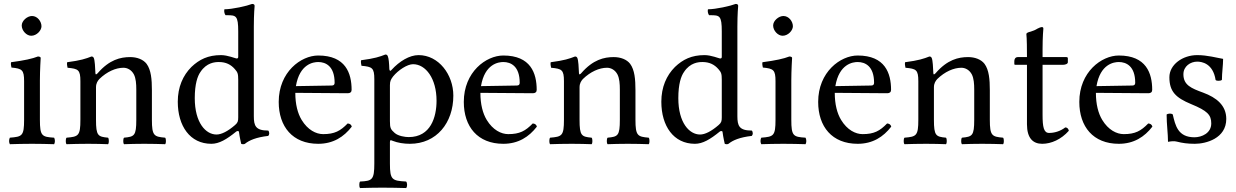

<svg xmlns="http://www.w3.org/2000/svg" viewBox="-20 -728 6255 972"><path d="M90 -599C90 -573 114 -547 138 -547C166 -547 190 -574 190 -595C190 -619 170 -647 142 -647C118 -647 90 -623 90 -599ZM182 -122V-321C182 -371 186 -435 186 -435C186 -439 180 -442 172 -442C144 -431 104 -422 36 -413C34 -407 36 -392 38 -386C92 -381 102 -374 102 -317V-122C102 -39 92 -36 30 -31C28 -28 26 -21 26 -14C26 -7 28 -1 30 2C64 1 102 0 142 0C182 0 220 1 254 2C256 -1 258 -7 258 -14C258 -21 256 -28 254 -31C192 -35 182 -39 182 -122Z M475 -358C469 -351 463 -348 463 -358C462 -385 460 -423 455 -434C453 -438 451 -442 443 -442C415 -431 389 -422 320 -413C318 -407 320 -391 322 -385C376 -380 387 -375 387 -317V-122C387 -40 377 -36 317 -31C314 -28 313 -21 313 -14C313 -7 314 -1 317 2C347 1 387 0 427 0C467 0 497 1 527 2C530 -1 531 -7 531 -14C531 -21 530 -28 527 -31C476 -36 466 -40 466 -122V-286C466 -307 475 -319 483 -328C521 -365 566 -385 605 -385C625 -385 646 -374 658 -351C668 -331 670 -304 670 -274V-122C670 -40 660 -36 608 -31C605 -28 604 -21 604 -14C604 -7 605 -1 608 2C638 1 670 0 710 0C750 0 786 1 816 2C819 -1 820 -7 820 -14C820 -21 819 -28 816 -31C760 -36 749 -40 749 -122V-271C749 -326 745 -374 722 -405C705 -427 674 -439 639 -439C590 -439 534 -426 475 -358Z M1186 -134C1186 -115 1184 -107 1170 -95C1133 -63 1101 -47 1076 -47C1022 -47 966 -106 966 -231C966 -303 980 -343 995 -364C1026 -411 1068 -414 1088 -414C1124 -414 1149 -401 1169 -378C1183 -362 1186 -355 1186 -324ZM1176 -62C1181 -66 1190 -66 1190 -59C1193 -34 1201 0 1201 0C1205 2 1208 2 1211 2C1214 2 1217 2 1220 0C1242 -18 1277 -33 1338 -40C1341 -43 1343 -48 1343 -53C1343 -58 1341 -64 1338 -67C1274 -67 1265 -91 1265 -140V-593C1265 -658 1269 -698 1269 -698C1269 -705 1265 -708 1256 -708C1231 -698 1156 -681 1116 -681C1116 -679 1115 -676 1115 -673C1115 -665 1118 -655 1122 -651H1129C1175 -651 1186 -649 1186 -569V-441C1186 -434 1184 -432 1177 -432C1173 -432 1132 -449 1099 -449C1033 -449 989 -427 949 -389C906 -346 880 -287 880 -213C880 -90 942 0 1050 0C1089 0 1127 -22 1176 -62Z M1478 -292C1497 -405 1567 -414 1591 -414C1629 -414 1674 -393 1674 -309C1674 -300 1670 -295 1659 -295ZM1591 0C1667 0 1721 -35 1761 -87C1758 -97 1752 -102 1740 -103C1703 -65 1674 -49 1616 -49C1580 -49 1538 -70 1507 -121C1487 -154 1475 -200 1475 -258L1741 -256C1753 -256 1760 -262 1760 -273C1760 -357 1730 -447 1591 -447C1504 -447 1391 -364 1391 -212C1391 -87 1461 0 1591 0Z M1970 -341C1996 -373 2042 -403 2071 -403C2135 -403 2190 -331 2190 -218C2190 -136 2161 -34 2049 -34C2031 -34 1996 -39 1978 -55C1958 -73 1954 -79 1954 -115V-297C1954 -318 1959 -326 1970 -341ZM2275 -244C2275 -350 2201 -449 2099 -449C2053 -449 2002 -418 1962 -374C1957 -367 1952 -368 1951 -378C1950 -408 1948 -433 1943 -444C1941 -448 1939 -452 1931 -452C1903 -441 1877 -432 1808 -423C1806 -417 1808 -401 1810 -395C1864 -390 1875 -385 1875 -327V100C1875 183 1864 188 1803 191C1800 194 1799 201 1799 208C1799 215 1800 221 1803 224C1838 223 1875 222 1915 222C1955 222 2003 223 2036 224C2039 221 2041 215 2041 208C2041 201 2039 194 2036 191C1965 187 1954 183 1954 100V-8C1954 -21 1958 -19 1968 -15C1993 -5 2024 0 2055 0C2190 0 2275 -106 2275 -244Z M2415 -292C2434 -405 2504 -414 2528 -414C2566 -414 2611 -393 2611 -309C2611 -300 2607 -295 2596 -295ZM2528 0C2604 0 2658 -35 2698 -87C2695 -97 2689 -102 2677 -103C2640 -65 2611 -49 2553 -49C2517 -49 2475 -70 2444 -121C2424 -154 2412 -200 2412 -258L2678 -256C2690 -256 2697 -262 2697 -273C2697 -357 2667 -447 2528 -447C2441 -447 2328 -364 2328 -212C2328 -87 2398 0 2528 0Z M2923 -358C2917 -351 2911 -348 2911 -358C2910 -385 2908 -423 2903 -434C2901 -438 2899 -442 2891 -442C2863 -431 2837 -422 2768 -413C2766 -407 2768 -391 2770 -385C2824 -380 2835 -375 2835 -317V-122C2835 -40 2825 -36 2765 -31C2762 -28 2761 -21 2761 -14C2761 -7 2762 -1 2765 2C2795 1 2835 0 2875 0C2915 0 2945 1 2975 2C2978 -1 2979 -7 2979 -14C2979 -21 2978 -28 2975 -31C2924 -36 2914 -40 2914 -122V-286C2914 -307 2923 -319 2931 -328C2969 -365 3014 -385 3053 -385C3073 -385 3094 -374 3106 -351C3116 -331 3118 -304 3118 -274V-122C3118 -40 3108 -36 3056 -31C3053 -28 3052 -21 3052 -14C3052 -7 3053 -1 3056 2C3086 1 3118 0 3158 0C3198 0 3234 1 3264 2C3267 -1 3268 -7 3268 -14C3268 -21 3267 -28 3264 -31C3208 -36 3197 -40 3197 -122V-271C3197 -326 3193 -374 3170 -405C3153 -427 3122 -439 3087 -439C3038 -439 2982 -426 2923 -358Z M3634 -134C3634 -115 3632 -107 3618 -95C3581 -63 3549 -47 3524 -47C3470 -47 3414 -106 3414 -231C3414 -303 3428 -343 3443 -364C3474 -411 3516 -414 3536 -414C3572 -414 3597 -401 3617 -378C3631 -362 3634 -355 3634 -324ZM3624 -62C3629 -66 3638 -66 3638 -59C3641 -34 3649 0 3649 0C3653 2 3656 2 3659 2C3662 2 3665 2 3668 0C3690 -18 3725 -33 3786 -40C3789 -43 3791 -48 3791 -53C3791 -58 3789 -64 3786 -67C3722 -67 3713 -91 3713 -140V-593C3713 -658 3717 -698 3717 -698C3717 -705 3713 -708 3704 -708C3679 -698 3604 -681 3564 -681C3564 -679 3563 -676 3563 -673C3563 -665 3566 -655 3570 -651H3577C3623 -651 3634 -649 3634 -569V-441C3634 -434 3632 -432 3625 -432C3621 -432 3580 -449 3547 -449C3481 -449 3437 -427 3397 -389C3354 -346 3328 -287 3328 -213C3328 -90 3390 0 3498 0C3537 0 3575 -22 3624 -62Z M3894 -599C3894 -573 3918 -547 3942 -547C3970 -547 3994 -574 3994 -595C3994 -619 3974 -647 3946 -647C3922 -647 3894 -623 3894 -599ZM3986 -122V-321C3986 -371 3990 -435 3990 -435C3990 -439 3984 -442 3976 -442C3948 -431 3908 -422 3840 -413C3838 -407 3840 -392 3842 -386C3896 -381 3906 -374 3906 -317V-122C3906 -39 3896 -36 3834 -31C3832 -28 3830 -21 3830 -14C3830 -7 3832 -1 3834 2C3868 1 3906 0 3946 0C3986 0 4024 1 4058 2C4060 -1 4062 -7 4062 -14C4062 -21 4060 -28 4058 -31C3996 -35 3986 -39 3986 -122Z M4209 -292C4228 -405 4298 -414 4322 -414C4360 -414 4405 -393 4405 -309C4405 -300 4401 -295 4390 -295ZM4322 0C4398 0 4452 -35 4492 -87C4489 -97 4483 -102 4471 -103C4434 -65 4405 -49 4347 -49C4311 -49 4269 -70 4238 -121C4218 -154 4206 -200 4206 -258L4472 -256C4484 -256 4491 -262 4491 -273C4491 -357 4461 -447 4322 -447C4235 -447 4122 -364 4122 -212C4122 -87 4192 0 4322 0Z M4717 -358C4711 -351 4705 -348 4705 -358C4704 -385 4702 -423 4697 -434C4695 -438 4693 -442 4685 -442C4657 -431 4631 -422 4562 -413C4560 -407 4562 -391 4564 -385C4618 -380 4629 -375 4629 -317V-122C4629 -40 4619 -36 4559 -31C4556 -28 4555 -21 4555 -14C4555 -7 4556 -1 4559 2C4589 1 4629 0 4669 0C4709 0 4739 1 4769 2C4772 -1 4773 -7 4773 -14C4773 -21 4772 -28 4769 -31C4718 -36 4708 -40 4708 -122V-286C4708 -307 4717 -319 4725 -328C4763 -365 4808 -385 4847 -385C4867 -385 4888 -374 4900 -351C4910 -331 4912 -304 4912 -274V-122C4912 -40 4902 -36 4850 -31C4847 -28 4846 -21 4846 -14C4846 -7 4847 -1 4850 2C4880 1 4912 0 4952 0C4992 0 5028 1 5058 2C5061 -1 5062 -7 5062 -14C5062 -21 5061 -28 5058 -31C5002 -36 4991 -40 4991 -122V-271C4991 -326 4987 -374 4964 -405C4947 -427 4916 -439 4881 -439C4832 -439 4776 -426 4717 -358Z M5133 -439C5119 -439 5115 -427 5115 -419V-406C5115 -401 5116 -400 5120 -400H5179V-99C5179 -28 5210 0 5256 0C5302 0 5352 -22 5391 -66C5389 -76 5383 -83 5373 -83C5347 -63 5317 -55 5291 -55C5264 -55 5258 -85 5258 -147V-400H5362C5372 -400 5386 -404 5386 -413V-433C5386 -437 5383 -439 5378 -439H5258V-478C5258 -543 5262 -583 5262 -583C5262 -589 5259 -591 5254 -591C5250 -591 5241 -588 5232 -583C5221 -576 5211 -572 5198 -568C5186 -565 5176 -562 5176 -555C5176 -543 5179 -550 5179 -439Z M5531 -292C5550 -405 5620 -414 5644 -414C5682 -414 5727 -393 5727 -309C5727 -300 5723 -295 5712 -295ZM5644 0C5720 0 5774 -35 5814 -87C5811 -97 5805 -102 5793 -103C5756 -65 5727 -49 5669 -49C5633 -49 5591 -70 5560 -121C5540 -154 5528 -200 5528 -258L5794 -256C5806 -256 5813 -262 5813 -273C5813 -357 5783 -447 5644 -447C5557 -447 5444 -364 5444 -212C5444 -87 5514 0 5644 0Z M5886 -148C5886 -99 5893 -52 5893 -10C5903 -12 5913 -13 5918 -13C5925 -13 5931 -13 5938 -11C5965 -4 5992 0 6029 0C6085 0 6188 -27 6188 -126C6188 -194 6139 -234 6071 -259C6011 -281 5971 -297 5971 -352C5971 -393 6007 -416 6041 -416C6063 -416 6121 -408 6134 -323C6137 -320 6142 -319 6148 -319C6155 -319 6163 -320 6166 -324C6166 -360 6172 -397 6172 -430C6141 -435 6093 -449 6041 -449C5967 -449 5900 -401 5900 -337C5900 -264 5933 -233 6010 -201C6093 -167 6112 -146 6112 -103C6112 -54 6064 -33 6027 -33C5943 -33 5930 -93 5917 -149C5914 -151 5909 -153 5903 -153C5896 -153 5889 -151 5886 -148Z"/></svg>

Font: Ponomar Unicode
Style: Regular
Weight: 400
Version: 1.3